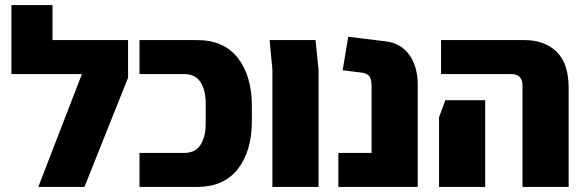

<svg xmlns="http://www.w3.org/2000/svg" viewBox="-20 -737 2297 757"><path d="M187 -579H485V-431L313 0H131L303 -445H25V-717H187Z M530 0V-134H705Q751 -134 771 -166.5Q791 -199 791 -249V-330Q791 -380 771 -412.5Q751 -445 705 -445H530V-579H757Q863 -579 918 -508Q973 -437 973 -320V-259Q973 -142 918 -71Q863 0 757 0Z M1054 0V-462L1043 -579H1224L1236 -462V0Z M1314 0V-134H1445V-398Q1445 -427 1435 -438Q1425 -449 1403 -451L1331 -460L1353 -592L1500 -574Q1561 -567 1594 -520.5Q1627 -474 1627 -403V0Z M2040 0V-400Q2040 -445 1995 -445H1719V-579H2047Q2127 -579 2174.5 -533Q2222 -487 2222 -390V0ZM1711 0V-275L1736 -342H1893V0Z"/></svg>

Font: Assistant ExtraBold
Style: Regular
Weight: 800
Designer: Hebrew By Ben Nathan, Latin by Paul Hunt
Version: Version 2.001;PS 002.001;hotconv 1.0.88;makeotf.lib2.5.64775